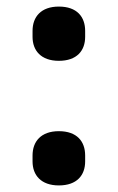

<svg xmlns="http://www.w3.org/2000/svg" viewBox="-20 -553 359 584"><path d="M159 -368C214 -368 239 -399 239 -441V-459C239 -502 214 -533 159 -533C105 -533 79 -502 79 -459V-441C79 -399 105 -368 159 -368ZM159 11C214 11 239 -20 239 -62V-80C239 -123 214 -154 159 -154C105 -154 79 -123 79 -80V-62C79 -20 105 11 159 11Z"/></svg>

Font: Braiins Sans SemiBold
Style: Regular
Weight: 600
Designer: Mike Abbink, Paul van der Laan, Pieter van Rosmalen, Jiri Chlebus, Lubos Buracinsky
Foundry: Bold Monday, Sudetype
Version: Version 1.000;hotconv 1.0.109;makeotfexe 2.5.65596